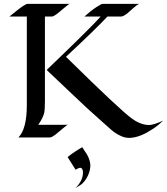

<svg xmlns="http://www.w3.org/2000/svg" viewBox="-20 -723 878 1010"><path d="M545.4 -636.2Q484.4 -570.8 327.1 -424.3Q614.7 -141.1 674.8 -98.6Q721.2 -65.4 764.6 -65.4Q787.1 -65.4 838.4 -88.4Q811 -62.5 789.6 -48.3Q768.1 -34.2 753.4 -26.1Q738.8 -18.1 723.1 -11.7Q663.1 12.7 621.1 -5.4Q589.4 -18.6 563.5 -41.7Q537.6 -64.9 521 -79.6Q504.4 -94.2 481.4 -115Q458.5 -135.7 433.6 -158.2Q387.2 -201.7 334.7 -251.5Q282.2 -301.3 225.6 -355Q461.4 -581.1 509.8 -636.2H424.3Q458 -666.5 485.6 -684.6Q513.2 -702.6 519 -702.6H712.9Q703.6 -700.7 680.9 -680.2Q658.2 -659.7 649.4 -652.3Q628.4 -636.2 617.7 -636.2ZM77.1 0Q121.1 -45.4 121.1 -169.9V-636.2H29.8L48.8 -651.4Q110.8 -702.6 124.5 -702.6H347.2Q341.8 -702.1 315.4 -679.4Q289.1 -656.7 275.1 -646.5Q261.2 -636.2 252.4 -636.2H216.3V-189.5Q216.3 -143.1 211.9 -126.5Q205.1 -101.1 181.2 -66.4H337.9Q331.1 -65.4 307.6 -44.9Q284.2 -24.4 274.4 -17.1Q252.4 0 242.7 0ZM376.5 267.1Q416.5 227.1 416.5 184.6Q416.5 168.5 408.7 161.6Q400.9 155.3 379.4 168.9Q377.4 169.9 377.4 169.4L336.4 104.5Q335.4 103.5 340.8 99.1Q346.2 94.7 354.5 88.6Q362.8 82.5 373 75.9Q383.3 69.3 392.1 63.5Q412.1 50.8 412.6 51.3Q422.9 67.9 434.3 84.5Q445.8 101.1 452.6 126.7Q459.5 152.3 448.7 185.1Q438 217.8 413.6 242.2Q409.2 246.6 398.9 252.9Q380.9 263.2 376.5 267.1Z"/></svg>

Font: Fondamento
Style: Regular
Weight: 400
Version: Version 1.000